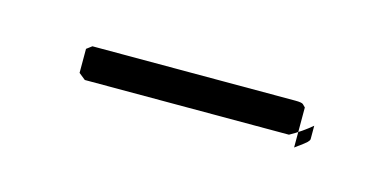

<svg xmlns="http://www.w3.org/2000/svg" viewBox="-25 -17 275 139"><g transform="rotate(15 112.5 52.5)"><path d="M189 61H192H187H39H34H37H36L31 57V39L35 36H36H34H35H39H187Q192 36 193 37L195 39V57V69Q202 64 203.5 62.5Q205 61 205 60V50Q198 56 189 61Z"/></g></svg>

Font: Chathura Light
Style: Regular
Weight: 300
Designer: Appaji Ambarisha Darbha
Foundry: Aditya Fonts
Version: Version 1.002 2016